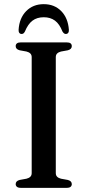

<svg xmlns="http://www.w3.org/2000/svg" viewBox="-20 -904 421 924"><path d="M248.5 -71Q248.5 -60 255 -53.5Q261.5 -47 273.5 -44L306.5 -38Q325.5 -33 325.5 -18Q325.5 -10 319.8 -5Q314 0 301 0H80Q67.5 0 61.5 -5Q55.5 -10 55.5 -18Q55.5 -33 74.5 -38L107.5 -44Q119.5 -47 126 -53.5Q132.5 -60 132.5 -71V-629Q132.5 -640 126 -646.5Q119.5 -653 107.5 -656L74.5 -662Q55.5 -667 55.5 -682Q55.5 -690.5 61.5 -695.2Q67.5 -700 80 -700H301Q314 -700 319.8 -695.2Q325.5 -690.5 325.5 -682Q325.5 -667 306.5 -662L273.5 -656Q261.5 -653 255 -646.5Q248.5 -640 248.5 -629ZM190.5 -821Q158 -821 136.2 -804.5Q114.5 -788 100 -752.5Q96.5 -746 92.8 -743.2Q89 -740.5 84 -740.5Q77 -740.5 73 -745.8Q69 -751 69.5 -760.5Q73 -817 106 -850.5Q139 -884 190.5 -884Q242 -884 274.8 -850.5Q307.5 -817 311.5 -760.5Q312 -751 308 -745.8Q304 -740.5 296.5 -740.5Q292.5 -740.5 288.5 -743.2Q284.5 -746 280.5 -752.5Q266.5 -788.5 244.5 -804.8Q222.5 -821 190.5 -821Z"/></svg>

Font: Fraunces Wonky
Style: Regular
Weight: 400
Version: Version 1.000;[b76b70a41]